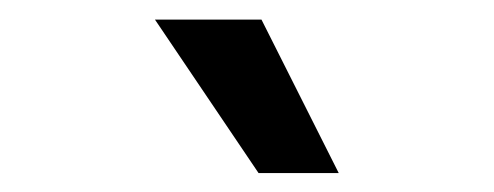

<svg xmlns="http://www.w3.org/2000/svg" viewBox="-20 -781 512 199"><path d="M140.6 -760.7H251L331.1 -601.6H248Z"/></svg>

Font: Pretendard GOV Medium
Style: Regular
Weight: 500
Designer: Base glyphs from Inter by Rasmus Andersson; Hangeul glyphs from Noto Sans CJK(Source Han Sans) by Jang Soo-young and Kan
Foundry: Kil Hyung-jin
Version: Version 1.309